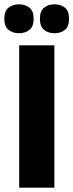

<svg xmlns="http://www.w3.org/2000/svg" viewBox="-40 -870 340 890"><path d="M49 0V-660H212V0ZM212 -716Q184 -716 164.5 -731.5Q145 -747 145 -783Q145 -819 164.5 -834.5Q184 -850 212 -850Q242 -850 261 -834.5Q280 -819 280 -783Q280 -747 261 -731.5Q242 -716 212 -716ZM48 -716Q19 -716 -0.5 -731.5Q-20 -747 -20 -783Q-20 -819 -0.5 -834.5Q19 -850 48 -850Q77 -850 96.5 -834.5Q116 -819 116 -783Q116 -747 96.5 -731.5Q77 -716 48 -716Z"/></svg>

Font: Bricolage Grotesque 72pt ExtraBold
Style: Regular
Weight: 800
Designer: Mathieu Triay
Foundry: Atelier Triay
Version: Version 1.001;gftools[0.9.33.dev8+g029e19f]